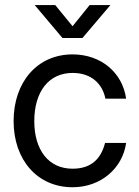

<svg xmlns="http://www.w3.org/2000/svg" viewBox="-20 -748 563 779"><path d="M274.4 11.7C390.6 11.7 477.5 -66.4 491.7 -168H406.2C390.1 -105 351.6 -63.5 274.4 -63.5C176.8 -63.5 119.1 -139.6 119.1 -256.8C119.1 -375 177.2 -452.1 274.4 -452.1C350.6 -452.1 395.5 -408.2 407.7 -347.7H491.7C477.5 -451.7 391.6 -527.3 274.4 -527.3C131.3 -527.3 35.2 -415 35.2 -256.8C35.2 -99.6 131.3 11.7 274.4 11.7ZM204.1 -727.5H121.1V-727.1L233.4 -593.8H314.5L427.7 -727.1V-727.5H343.8L274.4 -641.6Z"/></svg>

Font: Raveo Display Display
Style: Regular
Weight: 400
Designer: Jakub Foglar, Rasmus Andersson (Inter)
Foundry: Jakubfoglar.com
Version: Version 1.100;Glyphs 3.2.3 (3260)